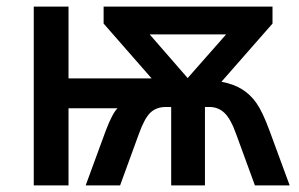

<svg xmlns="http://www.w3.org/2000/svg" viewBox="-20 -560 903 580"><path d="M546.9 -324.2 663.1 -456.1H432.1ZM335 -232.9H187V0H82V-540H187V-323.2H438L293 -488.8V-540H803.2V-488.8L648.9 -313Q685.5 -306.2 710.9 -290.5Q736.3 -274.9 754.9 -248.3Q773.4 -221.7 793.9 -166L855 0H750L693.8 -153.8Q677.2 -200.7 658.2 -218.8Q639.2 -236.8 612.8 -236.8H599.1V0H497.1V-236.8H481Q452.1 -236.8 434.1 -219.5Q416 -202.1 398.9 -153.8L342.8 0H238.8L299.8 -166Q319.8 -218.3 335 -232.9Z"/></svg>

Font: Open Sans Semibold
Style: Regular
Weight: 600
Foundry: Ascender Corporation
Version: Version 1.10; ttfautohint (v1.5.65-e2d9)